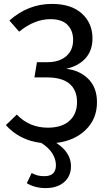

<svg xmlns="http://www.w3.org/2000/svg" viewBox="-20 -721 561 982"><path d="M268 10Q343 59 343 129Q343 180 308 210.5Q273 241 213 241Q159 241 117 216L142 164Q157 172 171.5 176Q186 180 207 180Q266 180 266 124Q266 93 247.5 63.5Q229 34 191 10Q137 4 91 -19Q45 -42 10 -81L66 -135Q130 -68 225 -68Q296 -68 335 -103Q374 -138 374 -199Q374 -260 335.5 -292.5Q297 -325 222 -325H156L169 -403H223Q283 -403 318.5 -433.5Q354 -464 354 -517Q354 -564 325.5 -593.5Q297 -623 238 -623Q156 -623 78 -559L28 -616Q124 -701 245 -701Q345 -701 399 -651.5Q453 -602 453 -525Q453 -462 417 -422.5Q381 -383 318 -369Q386 -362 431 -318Q476 -274 476 -198Q476 -113 418.5 -57Q361 -1 268 10Z"/></svg>

Font: FiraGOUPP
Style: Medium
Weight: 400
Designer: bBox Type
Foundry: bBox Type GmbH
Version: Version 1.001